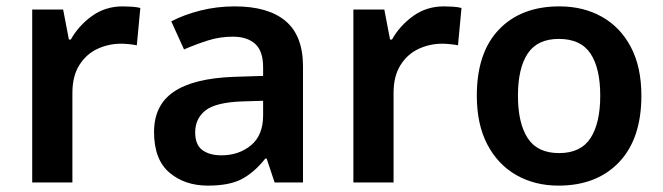

<svg xmlns="http://www.w3.org/2000/svg" viewBox="-20 -572 2080 602"><path d="M365 -552Q378 -552 393.5 -551Q409 -550 420 -547L409 -430Q399 -432 385 -433.5Q371 -435 360 -435Q320 -435 285 -418.5Q250 -402 228.5 -367.5Q207 -333 207 -281V0H81V-542H178L196 -448H202Q226 -491 268 -521.5Q310 -552 365 -552Z M716 -552Q821 -552 875.5 -506Q930 -460 930 -364V0H841L816 -75H812Q777 -31 738 -10.5Q699 10 632 10Q559 10 511 -31Q463 -72 463 -158Q463 -242 524.5 -284Q586 -326 711 -331L805 -334V-361Q805 -412 780 -434.5Q755 -457 710 -457Q669 -457 631.5 -445Q594 -433 557 -417L517 -505Q557 -526 608.5 -539Q660 -552 716 -552ZM739 -254Q656 -251 624 -225.5Q592 -200 592 -157Q592 -118 614.5 -101.5Q637 -85 674 -85Q729 -85 767 -116.5Q805 -148 805 -210V-256Z M1372 -552Q1385 -552 1400.5 -551Q1416 -550 1427 -547L1416 -430Q1406 -432 1392 -433.5Q1378 -435 1367 -435Q1327 -435 1292 -418.5Q1257 -402 1235.5 -367.5Q1214 -333 1214 -281V0H1088V-542H1185L1203 -448H1209Q1233 -491 1275 -521.5Q1317 -552 1372 -552Z M1991 -272Q1991 -137 1921 -63.5Q1851 10 1731 10Q1657 10 1599 -23Q1541 -56 1508 -119Q1475 -182 1475 -272Q1475 -407 1544.5 -479.5Q1614 -552 1734 -552Q1809 -552 1867 -519.5Q1925 -487 1958 -424.5Q1991 -362 1991 -272ZM1604 -272Q1604 -186 1634.5 -139Q1665 -92 1733 -92Q1801 -92 1831.5 -139Q1862 -186 1862 -272Q1862 -358 1831.5 -404Q1801 -450 1732 -450Q1665 -450 1634.5 -404Q1604 -358 1604 -272Z"/></svg>

Font: Noto Sans SemiBold
Style: Regular
Weight: 600
Designer: Monotype Design Team
Foundry: Monotype Imaging Inc.
Version: Version 2.007